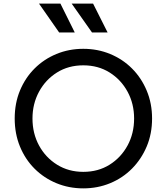

<svg xmlns="http://www.w3.org/2000/svg" viewBox="-20 -1026 918 1058"><path d="M439 12Q360 12 291 -16.5Q222 -45 170.5 -96.5Q119 -148 90 -218.5Q61 -289 61 -373Q61 -457 90 -527Q119 -597 170.5 -648.5Q222 -700 291 -728.5Q360 -757 439 -757Q518 -757 587 -728.5Q656 -700 707.5 -648.5Q759 -597 788.5 -526.5Q818 -456 818 -373Q818 -289 788.5 -219Q759 -149 707.5 -97Q656 -45 587 -16.5Q518 12 439 12ZM439 -79Q521 -79 584 -118.5Q647 -158 683 -224.5Q719 -291 719 -373Q719 -454 683 -520.5Q647 -587 584 -626.5Q521 -666 439 -666Q357 -666 294 -626.5Q231 -587 195 -520.5Q159 -454 159 -373Q159 -291 195 -224.5Q231 -158 294.5 -118.5Q358 -79 439 -79ZM306 -847 195 -1006H313L392 -847ZM487 -847 375 -1006H493L573 -847Z"/></svg>

Font: Pitagon Sans Text Medium
Style: Regular
Weight: 500
Designer: Travis Tran
Foundry: Pitagon
Version: Version 1.000; ttfautohint (v1.8.4.7-5d5b);gftools[0.9.26]